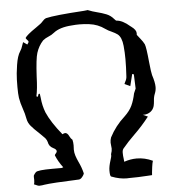

<svg xmlns="http://www.w3.org/2000/svg" viewBox="-59 -890 898 989"><g transform="rotate(-5 390.5 -395.5)"><path d="M557.1 44.9Q520 44.9 479.5 29.3L476.6 28.3Q470.7 25.4 470.7 -2.9Q470.7 -23.9 481 -55.7Q486.8 -74.2 486.8 -78.1L486.3 -83.5Q486.3 -86.9 487.3 -89.4Q492.2 -101.6 492.2 -115.2Q492.2 -122.6 490.7 -130.1Q489.3 -137.7 489.3 -145.5Q489.3 -159.2 494.1 -172.4Q523.9 -230 572.3 -273.4Q600.1 -299.8 612.3 -326.2Q624.5 -352.5 631.8 -388.2Q634.8 -397 642.1 -412.1L639.2 -485.8L630.9 -488.3L615.7 -426.8L587.9 -439.9L586.9 -440.9L591.8 -451.7Q600.1 -465.8 600.1 -481.4Q603 -525.9 603 -567.9Q603 -601.1 599.6 -636.2Q595.2 -681.6 574.2 -697.8Q563 -706.1 543.9 -714.8Q527.3 -721.7 513.7 -731.4Q477.5 -757.8 433.1 -763.2Q408.2 -766.6 382.3 -766.6Q362.8 -766.6 343.3 -764.6Q279.8 -760.7 247.6 -734.9Q234.4 -724.1 218.3 -717.8Q202.1 -711.4 189 -700.7Q165 -674.8 153.8 -639.2Q144.5 -610.4 139.6 -518.1Q137.7 -454.1 129.4 -416.5Q133.8 -414.1 136.7 -414.1L141.6 -427.7Q143.6 -427.7 145 -428.2Q146.5 -428.7 147.9 -428.7L150.9 -406.7Q154.3 -366.7 168.5 -330.1Q191.4 -277.3 246.1 -210.4Q254.4 -215.3 260.7 -215.3Q265.1 -215.3 270.5 -211.2Q275.9 -207 281.2 -195.6Q286.6 -184.1 294.9 -177.7Q298.3 -163.6 298.3 -148.9Q298.3 -143.1 297.9 -137.7Q297.4 -132.3 297.4 -127Q297.4 -110.8 302.7 -94.5Q308.1 -78.1 315.9 -61.5Q330.6 -31.2 337.9 -0.5V0Q337.9 2.4 334 9.3Q322.3 28.3 311 29.3Q168.5 34.7 131.3 40.5Q119.6 43 104.5 43.5Q98.1 43.5 89.8 39.1Q84 36.1 77.1 33.7Q80.6 27.8 80.6 11.2L80.1 -2.4Q80.1 -10.3 81.1 -12.2Q85.9 -21 92.8 -27.8Q102.5 -37.6 179.2 -37.6H226.6Q227.5 -37.6 229.5 -38.6Q231.4 -39.6 235.4 -40.5Q211.9 -70.8 197.8 -105V-106Q197.8 -108.9 202.1 -113.3Q209 -120.1 209 -126.5Q209 -135.7 192.4 -143.6Q170.4 -154.3 167 -177.2Q164.1 -188 156.2 -197.8L131.3 -222.7Q98.6 -252.9 86.4 -268.1Q72.3 -284.7 68.4 -305.7Q63.5 -333 53.7 -360.6Q43.9 -388.2 39.1 -416Q36.1 -437.5 36.1 -472.7Q36.1 -481.4 36.6 -510.3Q37.1 -539.1 44.2 -585.9Q51.3 -632.8 66.4 -655.3Q74.7 -667.5 79.6 -684.6Q82 -692.4 85.4 -700.7L106 -686.5Q107.4 -689 109.4 -691.7Q111.3 -694.3 112.5 -696.5Q113.8 -698.7 113.8 -700.2Q113.8 -704.1 107.4 -710.4Q102.5 -715.3 100.1 -720.7Q107.9 -735.4 158.2 -769.5L182.6 -787.1Q189 -792 194.3 -798.3Q203.1 -809.1 213.9 -813.5Q259.8 -824.7 411.1 -834Q425.8 -835.4 427 -835.7Q428.2 -835.9 429.7 -836.4Q431.2 -836.4 432.1 -835.9Q454.6 -826.7 478.8 -820.8Q502.9 -814.9 525.1 -806.2Q547.4 -797.4 563 -778.8Q564 -778.3 564.5 -777.3Q571.3 -769 574.2 -769Q605 -767.6 643.6 -733.9L647.5 -731Q672.4 -712.9 672.4 -695.8L671.9 -688.5Q671.9 -686 676.3 -681.6Q678.2 -679.7 679.2 -677.7Q684.1 -670.9 689.5 -664.6Q701.2 -650.4 709 -635.3Q715.8 -618.7 723.1 -541Q728.5 -488.3 732.4 -473.6Q745.1 -435.1 745.1 -411.1Q745.1 -393.6 738.3 -377.2Q731.4 -360.8 730.5 -340.3Q729.5 -326.2 726.6 -314Q721.2 -294.9 705.8 -284.4Q690.4 -273.9 671.9 -273.9H667Q678.2 -269.5 688 -264.6L692.4 -262.7Q655.8 -215.8 613.8 -175.3Q580.1 -142.6 552.7 -109.4Q546.9 -101.6 546.9 -88.4Q546.9 -71.8 549.3 -57.1L550.8 -41.5Q583.5 -52.7 615.7 -52.7Q657.7 -52.7 698.2 -33.7Q694.3 -21.5 691.9 -2.4Q687.5 31.7 687.5 39.6L664.6 41Q615.7 44.4 567.4 44.4Q562 44.4 557.1 44.9Z"/></g></svg>

Font: Unutterable
Style: Regular
Weight: 400
Designer: GGBotNet
Foundry: f0n7.com
Version: 1.00